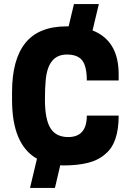

<svg xmlns="http://www.w3.org/2000/svg" viewBox="-20 -860 640 940"><path d="M249 60H127L161 -83Q39 -152 39 -371V-409Q39 -569 104.5 -650Q170 -731 307 -731H316L342 -840H464L433 -711Q561 -661 561 -496V-466H405Q405 -534 383 -563.5Q361 -593 307 -593Q216 -593 204 -470Q200 -432 200 -373Q200 -276 227 -232.5Q254 -189 314 -189Q405 -189 405 -294H561Q561 -161 498 -108Q463 -76 411.5 -63Q360 -50 291 -50L275 -51Z"/></svg>

Font: Tanohe Sans
Style: Bold
Weight: 700
Designer: Village Type and Design LLC & Cristiano Sobral
Foundry: Cooper Hewitt Smithsonian Design Museum
Version: Version 1.00;September 29, 2021;FontCreator 13.0.0.2655 64-b